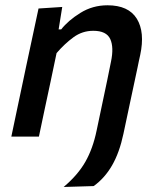

<svg xmlns="http://www.w3.org/2000/svg" viewBox="-20 -530 615 745"><path d="M227 195.5Q282 149 311.2 97.8Q340.5 46.5 355 -24L396 -218.5L410.5 -290Q422.5 -346.5 407.8 -378.5Q393 -410.5 342 -410.5Q299.5 -410.5 265.2 -385.5Q231 -360.5 199.5 -324L176 -212Q163.5 -154.5 153 -104.5Q142.5 -54.5 131 0H24Q35.5 -54.5 46.2 -105.5Q57 -156.5 70 -218L80.5 -268Q102.5 -372 129.5 -497L221.5 -503L207.5 -416H217.5Q244.5 -450.5 292 -480Q339.5 -509.5 397 -509.5Q478.5 -509.5 510.8 -457.5Q543 -405.5 524 -316.5Q521.5 -306 519 -293.8Q516.5 -281.5 513.5 -267Q496 -185 483.5 -126.5Q471 -68 459 -11Q443.5 62 415 111.5Q386.5 161 343.5 192Z"/></svg>

Font: Commissioner Medium
Style: Italic
Weight: 500
Italic angle: -12°
Designer: Kostas Bartsokas
Foundry: Kostas Bartsokas
Version: Version 1.000; ttfautohint (v1.8.3)